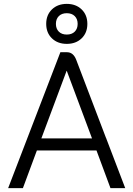

<svg xmlns="http://www.w3.org/2000/svg" viewBox="-20 -969 687 989"><path d="M477 -194H170L98 0H22L291 -700H325Q358 -700 373 -660L527 -256H528V-254L625 0H549ZM193 -256H454L324 -604H323ZM218 -846Q218 -892 247.5 -920.5Q277 -949 324 -949Q371 -949 400.5 -920.5Q430 -892 430 -846Q430 -800 400.5 -771.5Q371 -743 324 -743Q277 -743 247.5 -771.5Q218 -800 218 -846ZM380 -846Q380 -871 365 -886Q350 -901 324 -901Q298 -901 283 -886Q268 -871 268 -846Q268 -821 283 -806Q298 -791 324 -791Q350 -791 365 -806Q380 -821 380 -846Z"/></svg>

Font: Bai Jamjuree
Style: Regular
Weight: 400
Designer: Katatrad Aksorn Co.,Ltd.
Foundry: Cadson Demak Co.,Ltd.
Version: Version 1.000; ttfautohint (v1.6)